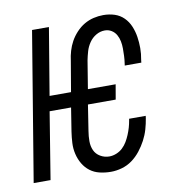

<svg xmlns="http://www.w3.org/2000/svg" viewBox="-66 -591 632 661"><g transform="rotate(-10 250.0 -260.0)"><path d="M270 8Q250 8 231 3.5Q212 -1 197.5 -12Q183 -23 173.5 -39Q164 -55 159.5 -74Q155 -93 156 -112.5Q157 -132 160 -152L173 -234H98L60 0H1L87 -520H146L107 -286H182L200 -392Q202 -409 207 -426Q212 -443 220.5 -458.5Q229 -474 242 -488Q255 -502 270.5 -511Q286 -520 303 -524Q320 -528 337 -528Q358 -528 376.5 -522Q395 -516 408.5 -502.5Q422 -489 429.5 -471Q437 -453 440 -433.5Q443 -414 443 -394Q443 -374 439 -353L438 -344H380L381 -351Q383 -364 383.5 -377Q384 -390 384 -403Q384 -416 381.5 -428.5Q379 -441 373 -451.5Q367 -462 356.5 -468.5Q346 -475 333 -475Q317 -475 302.5 -466.5Q288 -458 278.5 -444Q269 -430 264.5 -414.5Q260 -399 257 -384L241 -286H338L329 -234H232L218 -144Q215 -126 215 -108.5Q215 -91 221.5 -76.5Q228 -62 242.5 -53.5Q257 -45 274 -45Q286 -45 298.5 -50Q311 -55 320.5 -64Q330 -73 336.5 -84Q343 -95 348 -107Q353 -119 356.5 -131Q360 -143 362 -155L363 -161H421L420 -153Q417 -134 411.5 -115Q406 -96 396.5 -78Q387 -60 374 -43.5Q361 -27 344.5 -15Q328 -3 308.5 2.5Q289 8 270 8Z"/></g></svg>

Font: Iosevka Light
Style: Italic
Weight: 300
Italic angle: -9°
Monospace: yes
Designer: Belleve Invis
Foundry: Belleve Invis
Version: Version 32.5.0; ttfautohint (v1.8.4)